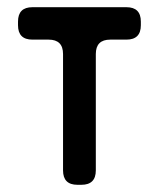

<svg xmlns="http://www.w3.org/2000/svg" viewBox="-20 -505 441 533"><path d="M155 -32Q155 8 195 8H206Q246 8 246 -32V-355Q246 -395 286 -395H331Q371 -395 371 -435V-445Q371 -485 331 -485H70Q30 -485 30 -445V-435Q30 -395 70 -395H115Q155 -395 155 -355Z"/></svg>

Font: WDXL Lubrifont JP N
Style: Regular
Weight: 400
Designer: [WDXL Lubrifont] Copyright 2020-2022 (c) NightFurySL2001, Skr-ZERO; [ZCOOL QingKe HuangYou] Copyright 2018-2022 (c) The 
Version: Version 2.001;hotconv 1.1.1;makeotfexe 2.6.0